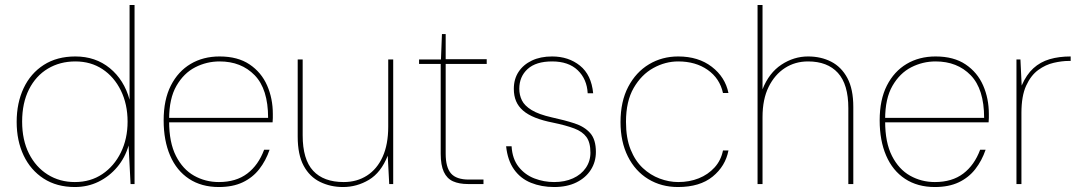

<svg xmlns="http://www.w3.org/2000/svg" viewBox="-20 -740 4351 772"><path d="M281 12Q208 12 155.5 -22Q103 -56 75 -115Q47 -174 47 -250Q47 -326 75 -385.5Q103 -445 156 -479Q209 -513 283 -513Q364 -513 421.5 -466Q479 -419 501 -339V-720H521V0H505L497 -155Q483 -106 451.5 -68.5Q420 -31 376.5 -9.5Q333 12 281 12ZM281 -8Q344 -8 391.5 -40Q439 -72 466 -127Q493 -182 493 -251Q493 -321 466 -376Q439 -431 392 -462Q345 -493 283 -493Q221 -493 172.5 -464Q124 -435 96.5 -380.5Q69 -326 69 -251Q69 -177 96.5 -122.5Q124 -68 172 -38Q220 -8 281 -8Z M860 12Q790 12 740 -21Q690 -54 664 -114.5Q638 -175 638 -256Q638 -339 667 -396Q696 -453 746.5 -483Q797 -513 863 -513Q936 -513 983.5 -481Q1031 -449 1054 -396.5Q1077 -344 1077 -282Q1077 -273 1077 -265.5Q1077 -258 1076 -248H649V-266H1058Q1058 -382 1004 -437.5Q950 -493 863 -493Q811 -493 765 -469.5Q719 -446 689.5 -395Q660 -344 660 -261V-252Q660 -167 687.5 -113Q715 -59 760.5 -33.5Q806 -8 860 -8Q929 -8 974 -42Q1019 -76 1042 -138H1064Q1049 -94 1022.5 -60Q996 -26 956 -7Q916 12 860 12Z M1359 12Q1309 12 1267 -8.5Q1225 -29 1201 -73.5Q1177 -118 1177 -191V-501H1197V-196Q1197 -99 1239 -53.5Q1281 -8 1362 -8Q1415 -8 1455.5 -34Q1496 -60 1518.5 -109.5Q1541 -159 1541 -231V-501H1561V0H1545L1539 -114Q1512 -46 1463.5 -17Q1415 12 1359 12Z M1862 0Q1826 0 1801.5 -11Q1777 -22 1764.5 -49Q1752 -76 1752 -122V-483H1665V-501H1753L1757 -603H1772V-502H1937V-483H1772V-122Q1772 -67 1793.5 -42.5Q1815 -18 1865 -18H1924V0Z M2208 12Q2157 12 2115 -5Q2073 -22 2047 -58.5Q2021 -95 2015 -152H2037Q2040 -101 2065.5 -69Q2091 -37 2129 -22.5Q2167 -8 2208 -8Q2251 -8 2284 -23Q2317 -38 2335.5 -65Q2354 -92 2354 -126Q2354 -167 2338 -189Q2322 -211 2289 -223.5Q2256 -236 2203 -247Q2162 -255 2132 -267Q2102 -279 2083 -295.5Q2064 -312 2055 -333.5Q2046 -355 2046 -383Q2046 -422 2065 -451Q2084 -480 2118.5 -496.5Q2153 -513 2200 -513Q2266 -513 2312 -476Q2358 -439 2365 -365H2343Q2340 -422 2303 -457.5Q2266 -493 2200 -493Q2135 -493 2101.5 -462.5Q2068 -432 2068 -383Q2068 -358 2078.5 -336.5Q2089 -315 2117.5 -297.5Q2146 -280 2199 -268Q2250 -257 2290 -244Q2330 -231 2353 -205Q2376 -179 2376 -129Q2376 -89 2355.5 -57Q2335 -25 2297.5 -6.5Q2260 12 2208 12Z M2706 12Q2639 12 2586.5 -20Q2534 -52 2504.5 -111Q2475 -170 2475 -249Q2475 -332 2506 -391Q2537 -450 2589.5 -481.5Q2642 -513 2707 -513Q2788 -513 2842 -471.5Q2896 -430 2909 -366H2887Q2874 -425 2825.5 -459Q2777 -493 2707 -493Q2655 -493 2607 -466.5Q2559 -440 2528 -386.5Q2497 -333 2497 -250Q2497 -185 2515.5 -139Q2534 -93 2564.5 -64.5Q2595 -36 2632.5 -22Q2670 -8 2707 -8Q2752 -8 2789.5 -23Q2827 -38 2853 -66.5Q2879 -95 2887 -135H2909Q2897 -72 2845.5 -30Q2794 12 2706 12Z M3026 0V-720H3046V-381Q3072 -447 3122 -480Q3172 -513 3229 -513Q3281 -513 3322 -492Q3363 -471 3387 -426.5Q3411 -382 3411 -310V0H3391V-305Q3391 -401 3349 -447Q3307 -493 3229 -493Q3177 -493 3136 -466.5Q3095 -440 3070.5 -390.5Q3046 -341 3046 -269V0Z M3739 12Q3669 12 3619 -21Q3569 -54 3543 -114.5Q3517 -175 3517 -256Q3517 -339 3546 -396Q3575 -453 3625.5 -483Q3676 -513 3742 -513Q3815 -513 3862.5 -481Q3910 -449 3933 -396.5Q3956 -344 3956 -282Q3956 -273 3956 -265.5Q3956 -258 3955 -248H3528V-266H3937Q3937 -382 3883 -437.5Q3829 -493 3742 -493Q3690 -493 3644 -469.5Q3598 -446 3568.5 -395Q3539 -344 3539 -261V-252Q3539 -167 3566.5 -113Q3594 -59 3639.5 -33.5Q3685 -8 3739 -8Q3808 -8 3853 -42Q3898 -76 3921 -138H3943Q3928 -94 3901.5 -60Q3875 -26 3835 -7Q3795 12 3739 12Z M4067 0V-501H4083L4088 -396Q4107 -440 4135 -465.5Q4163 -491 4200.5 -502Q4238 -513 4285 -513V-495H4277Q4250 -495 4217 -487.5Q4184 -480 4154.5 -458.5Q4125 -437 4106 -395.5Q4087 -354 4087 -286V0Z"/></svg>

Font: DM Sans 17pt Thin
Style: Regular
Weight: 250
Version: Version 4.004;gftools[0.9.30]